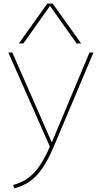

<svg xmlns="http://www.w3.org/2000/svg" viewBox="-20 -810 552 1060"><path d="M53 211Q99 199 134.5 173.5Q170 148 200 103.5Q230 59 259 -9L260 10L26 -520H48L265 -26H267L474 -520H496L277 -1Q247 70 215 117Q183 164 145 191Q107 218 58 230ZM84 -570 241 -790H271L428 -570H403L257 -776H255L109 -570Z"/></svg>

Font: M PLUS 2 Thin
Style: Regular
Weight: 100
Designer: Coji Morishita
Foundry: UNDERFOREST DESIGN
Version: Version 1.001